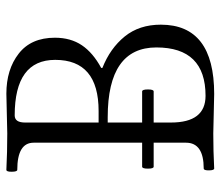

<svg xmlns="http://www.w3.org/2000/svg" viewBox="-66 -640 709 618"><g transform="rotate(-90 289.0 -331.5)"><path d="M55.2 2.9Q49.3 2.9 49.1 -13.9Q48.8 -30.8 55.2 -30.8Q138.2 -30.8 138.2 -87.9V-191.9H61Q54.7 -191.9 54.7 -210.4Q54.7 -229 61 -229H138.2V-578.1Q138.2 -630.9 50.8 -630.9Q44.9 -630.9 44.7 -648.4Q44.4 -666 50.8 -666Q107.9 -663.1 168 -663.1Q188 -663.1 233.4 -664.6Q278.8 -666 295.9 -666Q374 -666 425 -626.2Q476.1 -586.4 476.1 -509.8Q476.1 -459 451.9 -423.1Q427.7 -387.2 378.9 -360.8V-356.9Q441.9 -332 480 -285.2Q518.1 -238.3 518.1 -168.9Q518.1 2.9 294.9 2.9Q278.3 2.9 233.2 1.5Q188 0 168 0Q110.8 0 55.2 2.9ZM203.1 -369.1H240.2Q404.8 -369.1 404.8 -508.8Q404.8 -639.2 226.1 -639.2Q203.1 -639.2 203.1 -606ZM289.1 -24.9Q444.8 -24.9 444.8 -183.1Q444.8 -339.8 220.2 -339.8H203.1V-229H303.2Q309.6 -229 309.6 -210.4Q309.6 -191.9 303.2 -191.9H203.1V-136.2Q203.1 -24.9 289.1 -24.9Z"/></g></svg>

Font: Junicode SmCond Light
Style: Regular
Weight: 300
Width: 4
Designer: Peter S. Baker
Version: Version 2.206